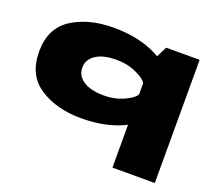

<svg xmlns="http://www.w3.org/2000/svg" viewBox="-133 -778 1348 1188"><g transform="rotate(20 541.5 -184.0)"><path d="M713 225H992V-586H772L713 -470ZM425 4.5Q594 4.5 713.5 -57.2Q833 -119 833 -151L717 -272Q717 -242 652.5 -209Q588 -176 510 -176Q422 -176 374 -208Q326 -240 326 -293Q326 -346.5 374 -378.5Q422 -410.5 510 -410.5Q588 -410.5 652.5 -378Q717 -345.5 717 -315.5L833 -435.5Q833 -467.5 713.5 -529.5Q594 -591.5 425 -591.5Q263 -591.5 152 -520.8Q41 -450 41 -295Q41 -140 152 -67.8Q263 4.5 425 4.5Z"/></g></svg>

Font: Anybody ExtraExpanded Black
Style: Regular
Weight: 900
Width: 8
Version: Version 1.113;gftools[0.9.25]